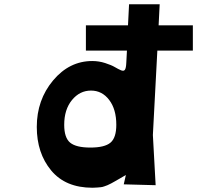

<svg xmlns="http://www.w3.org/2000/svg" viewBox="-20 -870 927 903"><path d="M887 -632H720L699 -235L712 1L562 -3L572 -47Q562 -41 544.5 -31Q527 -21 521 -17.5Q515 -14 503 -7.5Q491 -1 485.5 1Q480 3 470.5 6.5Q461 10 453.5 10.5Q446 11 436.5 12Q427 13 415 13Q288 13 220.5 -68.5Q153 -150 153 -273Q153 -400 229.5 -491.5Q306 -583 414 -583Q445 -583 474.5 -573.5Q504 -564 520 -554.5Q536 -545 549 -539.5Q562 -534 567.5 -542Q573 -550 574 -575L577 -632H384V-751H582L587 -850H731L726 -751H887ZM527 -283Q527 -356 493.5 -400Q460 -444 408 -444Q355 -444 318.5 -399.5Q282 -355 282 -283Q282 -222 310 -199Q338 -176 405 -176Q472 -176 499.5 -199Q527 -222 527 -283Z"/></svg>

Font: OpenDyslexic
Style: Bold
Weight: 800
Designer: Abbie Gonzalez
Version: Version 0.920;hotconv 1.0.109;makeotfexe 2.5.65596